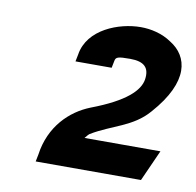

<svg xmlns="http://www.w3.org/2000/svg" viewBox="-56 -859 539 528"><g transform="rotate(10 213.5 -595.0)"><path d="M76 -388H370L409 -475H197C201 -480 206 -486 209 -488C265 -522 323 -529 366 -579C453 -677 435 -745 383 -777C357 -795 325 -802 297 -802C236 -802 151 -770 140 -698L136 -678H237L241 -698C243 -709 249 -711 283 -711C323 -711 338 -695 333 -662C328 -631 294 -596 199 -560C143 -538 91 -488 80 -408Z"/></g></svg>

Font: Charger Sport
Style: BlkObl
Weight: 900
Designer: Jasper
Foundry: Cannot Into Space Fonts
Version: Version 1.1